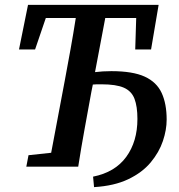

<svg xmlns="http://www.w3.org/2000/svg" viewBox="-20 -684 735 788"><path d="M58 -481 95 -664H631L600 -481H535L539 -610H412L370 -388Q386 -390 402.5 -391Q419 -392 437 -392Q525 -392 574 -369.5Q623 -347 643.5 -302.5Q664 -258 664 -193Q664 -151 648.5 -105Q633 -59 598.5 -17.5Q564 24 506.5 51.5Q449 79 366 84L362 41Q452 23 498 -40Q544 -103 544 -196Q544 -247 532 -278.5Q520 -310 488.5 -324Q457 -338 396 -338Q387 -338 378 -338Q369 -338 361 -337L355 -307Q341 -230 327 -153.5Q313 -77 301 0H88L97 -47L190 -57L246 -354Q258 -418 269.5 -482Q281 -546 291 -610H168L124 -481Z"/></svg>

Font: Source Serif 4 Semibold
Style: Italic
Weight: 600
Italic angle: -12°
Designer: Frank Grießhammer
Foundry: Adobe
Version: Version 4.005;hotconv 1.1.0;makeotfexe 2.6.0